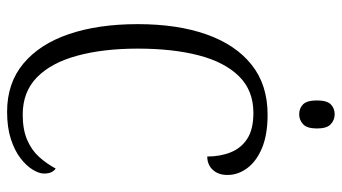

<svg xmlns="http://www.w3.org/2000/svg" viewBox="-231 -722 963 541"><g transform="rotate(90 250.5 -451.5)"><path d="M295 10Q214 10 159 -36Q104 -82 76 -164.5Q48 -247 48 -358Q48 -470 77 -552Q106 -634 162.5 -679Q219 -724 303 -724Q359 -724 396.5 -708.5Q434 -693 453.5 -667Q473 -641 473 -611Q473 -585 458.5 -569.5Q444 -554 421 -554Q421 -591 409 -620.5Q397 -650 370.5 -667Q344 -684 298 -684Q235 -684 195 -643.5Q155 -603 136 -530Q117 -457 117 -358Q117 -261 137 -187.5Q157 -114 198 -74Q239 -34 303 -34Q345 -34 374 -46.5Q403 -59 422 -80Q441 -101 455 -127Q462 -122 465.5 -114Q469 -106 469 -94Q469 -80 458 -62Q447 -44 425.5 -27.5Q404 -11 371.5 -0.5Q339 10 295 10ZM302 -813Q285 -813 274 -824Q263 -835 263 -863Q263 -891 274 -902Q285 -913 302 -913Q318 -913 330 -902Q342 -891 342 -863Q342 -835 330 -824Q318 -813 302 -813Z"/></g></svg>

Font: Noto Serif Ethiopic Condensed Light
Style: Regular
Weight: 300
Width: 3
Designer: Monotype Design Team
Foundry: Monotype Imaging Inc.
Version: Version 2.102